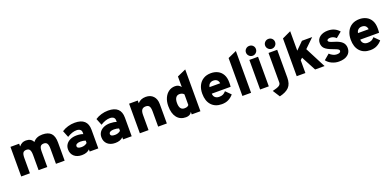

<svg xmlns="http://www.w3.org/2000/svg" viewBox="6 -1814 6367 3116"><g transform="rotate(-20 3189.5 -256.0)"><path d="M75 0V-511H225V-464Q251.5 -495.5 279.5 -509.2Q307.5 -523 344 -523Q434.5 -523 467 -452Q521 -523 628 -523Q729.5 -523 777.2 -472.5Q825 -422 825 -314V0H675V-259Q675 -323 658 -350.5Q641 -378 601 -378Q559 -378 542 -352.5Q525 -327 525 -264V0H375V-259Q375 -323 358 -350.5Q341 -378 301 -378Q259 -378 242 -352.5Q225 -327 225 -264V0Z M1121.5 12Q1037 12 987.8 -32.8Q938.5 -77.5 938.5 -153Q938.5 -202.5 964.8 -240Q991 -277.5 1037.8 -298.2Q1084.5 -319 1146.5 -319Q1177.5 -319 1207.8 -314.2Q1238 -309.5 1257.5 -301V-330Q1257.5 -362.5 1235.2 -380.2Q1213 -398 1172.5 -398Q1098 -398 1010.5 -343L964.5 -458Q1012 -489.5 1069.2 -506.2Q1126.5 -523 1186.5 -523Q1406.5 -523 1406.5 -322V0H1257.5V-37Q1210 12 1121.5 12ZM1160.5 -113Q1217.5 -113 1257.5 -147V-189Q1218.5 -203 1171.5 -203Q1131 -203 1108.2 -190.2Q1085.5 -177.5 1085.5 -154Q1085.5 -113 1160.5 -113Z M1698 12Q1613.5 12 1564.2 -32.8Q1515 -77.5 1515 -153Q1515 -202.5 1541.2 -240Q1567.5 -277.5 1614.2 -298.2Q1661 -319 1723 -319Q1754 -319 1784.2 -314.2Q1814.5 -309.5 1834 -301V-330Q1834 -362.5 1811.8 -380.2Q1789.5 -398 1749 -398Q1674.5 -398 1587 -343L1541 -458Q1588.5 -489.5 1645.8 -506.2Q1703 -523 1763 -523Q1983 -523 1983 -322V0H1834V-37Q1786.5 12 1698 12ZM1737 -113Q1794 -113 1834 -147V-189Q1795 -203 1748 -203Q1707.5 -203 1684.8 -190.2Q1662 -177.5 1662 -154Q1662 -113 1737 -113Z M2124 0V-511H2274V-464Q2324 -523 2414 -523Q2495 -523 2542.5 -472.5Q2590 -422 2590 -335V0H2440V-261Q2440 -325 2422.2 -351.5Q2404.5 -378 2361 -378Q2315.5 -378 2294.8 -350.5Q2274 -323 2274 -263V0Z M2918 12Q2818.5 12 2763.2 -58.2Q2708 -128.5 2708 -256Q2708 -334.5 2735 -394.8Q2762 -455 2809.8 -489Q2857.5 -523 2920 -523Q2984 -523 3020 -472V-655L3170 -722V0H3020V-43Q2992.5 12 2918 12ZM2944 -133Q2973.5 -133 2990.5 -139.8Q3007.5 -146.5 3020 -162V-346Q2993 -378 2944 -378Q2903 -378 2880.5 -346.8Q2858 -315.5 2858 -256Q2858 -133 2944 -133Z M3539 12Q3425 12 3360 -59Q3295 -130 3295 -256Q3295 -337.5 3324.8 -397.5Q3354.5 -457.5 3409.2 -490.2Q3464 -523 3539 -523Q3604 -523 3656.2 -496.8Q3708.5 -470.5 3739.2 -416.8Q3770 -363 3770 -281Q3770 -267 3769.5 -246.2Q3769 -225.5 3766 -205H3441Q3441 -164 3467.5 -139.5Q3494 -115 3539 -115Q3578 -115 3604.2 -127.5Q3630.5 -140 3655 -169L3741 -83Q3705 -39.5 3655.5 -13.8Q3606 12 3539 12ZM3443 -317H3627Q3615 -396 3535 -396Q3498.5 -396 3473.5 -375Q3448.5 -354 3443 -317Z M3895 0V-655L4045 -722V0Z M4276 -556Q4241 -556 4215.5 -581.5Q4190 -607 4190 -642Q4190 -676.5 4215 -701.2Q4240 -726 4276 -726Q4313 -726 4337.5 -701.8Q4362 -677.5 4362 -642Q4362 -606 4337 -581Q4312 -556 4276 -556ZM4201 0V-511H4351V0Z M4607 -556Q4572 -556 4546.5 -581.5Q4521 -607 4521 -642Q4521 -676.5 4546 -701.2Q4571 -726 4607 -726Q4644 -726 4668.5 -701.8Q4693 -677.5 4693 -642Q4693 -606 4668 -581Q4643 -556 4607 -556ZM4464 214 4386 92Q4470 72.5 4501 52.5Q4532 32.5 4532 -1V-511H4682V-31Q4682 77 4629 132.8Q4576 188.5 4464 214Z M4833 0V-652L4983 -722V-386L5109 -511H5286L5129 -359L5314 0H5151L5017 -252L4983 -221V0Z M5562 12Q5498.5 12 5440.5 -15Q5382.5 -42 5350 -87L5445 -167Q5470 -141.5 5503.5 -125.8Q5537 -110 5567 -110Q5635 -110 5635 -148Q5635 -159 5626.5 -168Q5618 -177 5594.2 -187.8Q5570.5 -198.5 5525 -215Q5437.5 -246.5 5402.2 -283Q5367 -319.5 5367 -377Q5367 -442.5 5420.2 -482.8Q5473.5 -523 5559 -523Q5678.5 -523 5752 -437L5656 -358Q5611.5 -401 5556 -401Q5531.5 -401 5515.8 -392.2Q5500 -383.5 5500 -370Q5500 -356 5519.2 -344.5Q5538.5 -333 5593 -317Q5684.5 -291 5726.2 -250.8Q5768 -210.5 5768 -148Q5768 -73 5713 -30.5Q5658 12 5562 12Z M6103 12Q5989 12 5924 -59Q5859 -130 5859 -256Q5859 -337.5 5888.8 -397.5Q5918.5 -457.5 5973.2 -490.2Q6028 -523 6103 -523Q6168 -523 6220.2 -496.8Q6272.5 -470.5 6303.2 -416.8Q6334 -363 6334 -281Q6334 -267 6333.5 -246.2Q6333 -225.5 6330 -205H6005Q6005 -164 6031.5 -139.5Q6058 -115 6103 -115Q6142 -115 6168.2 -127.5Q6194.5 -140 6219 -169L6305 -83Q6269 -39.5 6219.5 -13.8Q6170 12 6103 12ZM6007 -317H6191Q6179 -396 6099 -396Q6062.5 -396 6037.5 -375Q6012.5 -354 6007 -317Z"/></g></svg>

Font: Overpass Black
Style: Regular
Weight: 900
Designer: Delve Withrington, Dave Bailey, Thomas Jockin
Foundry: Delve Fonts LLC
Version: Version 4.000; ttfautohint (v1.8.3)